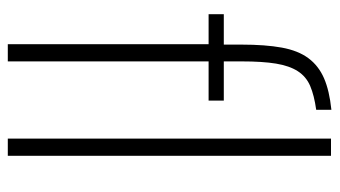

<svg xmlns="http://www.w3.org/2000/svg" viewBox="-204 -644 849 480"><g transform="rotate(90 220.0 -404.5)"><path d="M91 -502H16V-540H92V-584Q92 -644 99.5 -685Q107 -726 126 -751.5Q145 -777 176 -790.5Q207 -804 255 -809V-771Q219 -766 195.5 -756Q172 -746 158.5 -725Q145 -704 139.5 -670.5Q134 -637 134 -585V-540H232V-502H134V0H91ZM327 -808H370V0H327Z"/></g></svg>

Font: Encode Sans Compressed
Style: ExtraLight
Weight: 200
Designer: Pablo Impallari, Andres Torresi
Foundry: Pablo Impallari, Andres Torresi
Version: Version 1.000; ttfautohint (v1.00) -l 8 -r 50 -G 200 -x 14 -